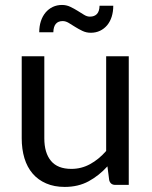

<svg xmlns="http://www.w3.org/2000/svg" viewBox="-20 -728 598 756"><path d="M487 -506.5H398V-133.5C378.7 -111.5 357.6 -94.2 334.8 -81.8C311.9 -69.2 287.3 -63 261 -63C225 -63 198.2 -73.5 180.8 -94.5C163.2 -115.5 154.5 -145.2 154.5 -183.5V-506.5H65.5V-183.5C65.5 -154.8 69.1 -128.7 76.2 -105C83.4 -81.3 94.2 -61.2 108.5 -44.5C122.8 -27.8 140.6 -14.9 161.8 -5.8C182.9 3.4 207.3 8 235 8C270.3 8 301.7 0.6 329 -14.2C356.3 -29.1 381 -48.7 403 -73L410 -18.5C413.3 -6.2 421.3 0 434 0H487ZM334 -662.5C326.3 -662.5 318.6 -664.9 310.8 -669.8C302.9 -674.6 294.5 -679.8 285.5 -685.5C276.5 -691.2 266.9 -696.4 256.8 -701.2C246.6 -706.1 235.7 -708.5 224 -708.5C211 -708.5 199 -705.9 188 -700.8C177 -695.6 167.5 -688.2 159.5 -678.8C151.5 -669.2 145.3 -657.9 141 -644.8C136.7 -631.6 134.5 -617 134.5 -601H190C190.7 -630.3 203 -645 227 -645C234.7 -645 242.5 -642.6 250.5 -637.8C258.5 -632.9 267 -627.7 276 -622C285 -616.3 294.6 -611.1 304.8 -606.2C314.9 -601.4 325.8 -599 337.5 -599C350.8 -599 362.9 -601.6 373.8 -606.8C384.6 -611.9 393.9 -619.2 401.8 -628.5C409.6 -637.8 415.6 -649.1 419.8 -662.2C423.9 -675.4 426 -689.8 426 -705.5H372C371.7 -690.8 368.2 -680 361.8 -673C355.2 -666 346 -662.5 334 -662.5Z"/></svg>

Font: LatoLatin
Style: Regular
Weight: 400
Designer: Lukasz Dziedzic with Adam Twardoch and Botio Nikoltchev
Foundry: tyPoland Lukasz Dziedzic
Version: Version 2.015; 2015-08-06; http://www.latofonts.com/